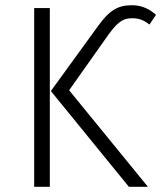

<svg xmlns="http://www.w3.org/2000/svg" viewBox="-20 -716 618 736"><path d="M474 0H547L245 -370L397 -585C437 -640 458 -646 489 -646C517 -646 536 -635 553 -622L578 -659C556 -679 526 -696 486 -696C430 -696 398 -675 355 -615L175 -367ZM171 -685H111V0H171Z"/></svg>

Font: FiraGO Light
Style: Regular
Weight: 300
Designer: bBox Type
Foundry: bBox Type GmbH
Version: Version 1.001;PS 001.001;hotconv 1.0.88;makeotf.lib2.5.64775